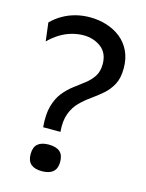

<svg xmlns="http://www.w3.org/2000/svg" viewBox="-106 -739 620 816"><g transform="rotate(15 204.0 -330.5)"><path d="M116 -170Q111 -226 121.5 -263Q132 -300 151.5 -324.5Q171 -349 195 -367Q219 -385 241 -402Q263 -419 277 -440.5Q291 -462 291 -494Q291 -543 258.5 -567.5Q226 -592 181 -592Q157 -592 131 -585Q105 -578 80 -563Q55 -548 32 -525L22 -606Q44 -628 70.5 -643Q97 -658 126.5 -665.5Q156 -673 188 -673Q227 -673 262 -662Q297 -651 324 -629.5Q351 -608 366.5 -575.5Q382 -543 382 -500Q382 -457 367 -429Q352 -401 329 -381Q306 -361 280.5 -343Q255 -325 233.5 -303.5Q212 -282 200 -250Q188 -218 192 -170ZM158 12Q127 12 110.5 -2Q94 -16 94 -46Q94 -77 110.5 -91Q127 -105 158 -105Q191 -105 207.5 -91Q224 -77 224 -46Q224 12 158 12Z"/></g></svg>

Font: Bricolage Grotesque 17pt
Style: Regular
Weight: 400
Version: Version 1.001;gftools[0.9.33.dev8+g029e19f]